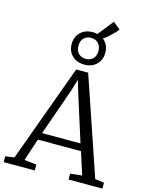

<svg xmlns="http://www.w3.org/2000/svg" viewBox="-164 -1234 1027 1330"><g transform="rotate(15 350.0 -568.5)"><path d="M60.5 -51 315.5 -750H401.5L639.5 -51L704.5 -42V0H462V-42L546 -51L494 -212H185L132 -52L219.5 -42V0H-3.5V-42ZM477 -263 371 -597.5 345.5 -684 318 -594.5 201.5 -263ZM360 -797Q306.5 -797 273 -829.2Q239.5 -861.5 239.5 -913Q239.5 -964.5 273 -997Q306.5 -1029.5 360 -1029.5Q379 -1029.5 394 -1025.5L482.5 -1137L534 -1095Q527.5 -1084.5 512 -1068.2Q496.5 -1052 477 -1034.8Q457.5 -1017.5 439 -1004.5Q480.5 -971 480.5 -913Q480.5 -861.5 447 -829.2Q413.5 -797 360 -797ZM360 -838Q392.5 -838 412 -858.2Q431.5 -878.5 431.5 -913Q431.5 -947.5 411.8 -968Q392 -988.5 360 -988.5Q327.5 -988.5 307.8 -968.2Q288 -948 288 -913Q288 -878.5 307.8 -858.2Q327.5 -838 360 -838Z"/></g></svg>

Font: Merriweather 24pt Light
Style: Regular
Weight: 300
Designer: Eben Sorkin
Foundry: Eben Sorkin
Version: Version 2.100